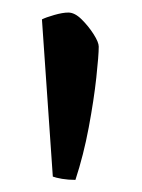

<svg xmlns="http://www.w3.org/2000/svg" viewBox="-20 -725 229 309"><path d="M101.4 -435.5Q89.8 -435.5 79.7 -437.2Q69.6 -439 65 -440.8L47.5 -693.8Q53.7 -697 67.3 -700.9Q80.9 -704.8 90 -704.8Q100.3 -704.8 111.4 -693.8Q122.5 -682.8 130.7 -669.9Q138.9 -657 138.9 -650Q138.9 -636 135 -600.1Q131.1 -564.2 122.8 -519.8Q114.5 -475.5 101.4 -435.5Z"/></svg>

Font: Texturina Medium
Style: Regular
Weight: 500
Designer: Guillermo Torres Carreño
Foundry: Omnibus-Type
Version: Version 1.003